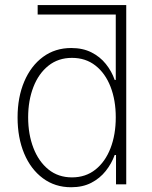

<svg xmlns="http://www.w3.org/2000/svg" viewBox="-20 -748 615 779"><path d="M470.2 -689H132.8V-727.5H492.2ZM268.6 11.7Q203.1 11.7 154.1 -24.7Q105 -61 78.1 -125Q51.3 -189 51.3 -271.5Q51.3 -353.5 78.4 -417.2Q105.5 -481 154.5 -517.1Q203.6 -553.2 269 -553.2Q315.9 -553.2 350.8 -535.6Q385.7 -518.1 409.4 -488.5Q433.1 -459 445.3 -423.8H449.7V-727.5H492.2V0H450.7V-119.1H445.3Q432.6 -84 408.9 -54.2Q385.3 -24.4 350.3 -6.3Q315.4 11.7 268.6 11.7ZM272 -28.3Q327.6 -28.3 367.4 -60.1Q407.2 -91.8 428.5 -147Q449.7 -202.1 449.7 -272Q449.7 -341.3 428.5 -396Q407.2 -450.7 367.4 -481.9Q327.6 -513.2 272 -513.2Q216.3 -513.2 176.5 -481.4Q136.7 -449.7 115.5 -395Q94.2 -340.3 94.2 -272Q94.2 -203.1 115.5 -147.9Q136.7 -92.8 176.5 -60.5Q216.3 -28.3 272 -28.3Z"/></svg>

Font: Inter Tight ExtraLight
Style: Regular
Weight: 250
Designer: Rasmus Andersson
Foundry: rsms
Version: Version 3.004